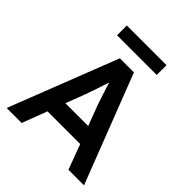

<svg xmlns="http://www.w3.org/2000/svg" viewBox="-234 -1019 1167 1167"><g transform="rotate(45 349.5 -435.5)"><path d="M17 0 290 -700H411L682 0H548L488 -161H207L146 0ZM296 -396 249 -273H445L397 -400Q393 -411 384.5 -437Q376 -463 366 -493.5Q356 -524 348 -550Q336 -512 321.5 -469Q307 -426 296 -396ZM179 -787V-871H520V-787Z"/></g></svg>

Font: Readex Pro Medium
Style: Regular
Weight: 500
Designer: Bonnie Shaver-Troup, Thomas Jockin
Foundry: Lexend
Version: Version 1.204; ttfautohint (v1.8.4.7-5d5b)